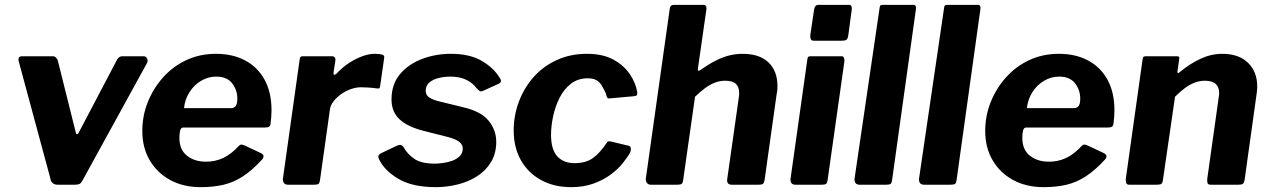

<svg xmlns="http://www.w3.org/2000/svg" viewBox="-20 -762 5238 792"><path d="M572 -530Q582 -530 586.5 -521Q591 -512 587 -503L320 -17Q314 -6 307.5 -3Q301 0 288 0H217Q205 0 197 -7Q189 -14 188 -25L57 -510Q53 -530 71 -530H198Q206 -530 212 -523.5Q218 -517 219 -510L293 -214Q298 -199 309 -223L464 -518Q472 -530 485 -530H572Z M808 10Q736 10 682 -19.5Q628 -49 597.5 -101Q567 -153 567 -222Q567 -284 589.5 -340.5Q612 -397 652.5 -442.5Q693 -488 748.5 -514Q804 -540 871 -540Q940 -540 991.5 -512.5Q1043 -485 1071.5 -433Q1100 -381 1100 -307Q1100 -294 1099 -280Q1098 -266 1096 -251Q1095 -243 1090 -239.5Q1085 -236 1073 -236H736Q726 -236 723 -223Q720 -210 720 -193Q720 -145 751 -120Q782 -95 830 -95Q868 -95 901 -110.5Q934 -126 966 -161Q971 -166 976.5 -165.5Q982 -165 989 -162L1055 -131Q1075 -122 1062 -105Q1022 -61 983.5 -35.5Q945 -10 902.5 0Q860 10 808 10ZM935 -316Q945 -316 952 -324.5Q959 -333 959 -355Q959 -391 937.5 -418.5Q916 -446 872 -446Q839 -446 810 -429Q781 -412 762 -382.5Q743 -353 739 -316Z M1168 0Q1156 0 1151 -7.5Q1146 -15 1147 -25L1216 -516Q1217 -525 1220 -527.5Q1223 -530 1230 -530H1349Q1357 -530 1361 -525Q1365 -520 1363 -509L1356 -464Q1355 -454 1358.5 -453.5Q1362 -453 1369 -459Q1392 -484 1419.5 -502Q1447 -520 1474.5 -530Q1502 -540 1525 -540Q1545 -540 1555.5 -537Q1566 -534 1565 -525L1549 -413Q1548 -402 1545.5 -399Q1543 -396 1537 -397Q1517 -400 1498.5 -401Q1480 -402 1469 -402Q1449 -402 1427.5 -394.5Q1406 -387 1387 -373.5Q1368 -360 1355.5 -343.5Q1343 -327 1341 -311L1300 -19Q1298 -6 1293 -3Q1288 0 1274 0H1168Z M1778 10Q1681 10 1623 -24.5Q1565 -59 1543 -106Q1536 -121 1550 -129L1615 -160Q1625 -165 1632.5 -164Q1640 -163 1646 -153Q1661 -126 1689.5 -106.5Q1718 -87 1774 -87Q1787 -87 1806.5 -89.5Q1826 -92 1844.5 -98.5Q1863 -105 1876 -117.5Q1889 -130 1889 -150Q1889 -165 1875 -176.5Q1861 -188 1827 -197L1728 -222Q1661 -239 1628 -270Q1595 -301 1595 -352Q1595 -414 1629.5 -455.5Q1664 -497 1720 -518.5Q1776 -540 1840 -540Q1919 -540 1969 -510Q2019 -480 2043 -438Q2047 -433 2046.5 -427Q2046 -421 2038 -417L1972 -387Q1965 -384 1960 -386Q1955 -388 1945 -399Q1931 -419 1904 -432.5Q1877 -446 1837 -446Q1814 -446 1790.5 -440.5Q1767 -435 1751.5 -422Q1736 -409 1736 -388Q1736 -374 1745 -364.5Q1754 -355 1783 -346L1893 -319Q1965 -302 1996 -263.5Q2027 -225 2027 -177Q2027 -129 2005.5 -93.5Q1984 -58 1948 -35Q1912 -12 1867.5 -1Q1823 10 1778 10Z M2401 -540Q2467 -540 2510.5 -516Q2554 -492 2578.5 -455.5Q2603 -419 2609 -380Q2609 -372 2606.5 -369Q2604 -366 2594 -365L2493 -356Q2487 -355 2484 -361Q2481 -367 2479 -377Q2471 -394 2463 -408Q2455 -422 2441.5 -430.5Q2428 -439 2404 -439Q2364 -439 2335 -416.5Q2306 -394 2288 -358Q2270 -322 2261.5 -281.5Q2253 -241 2253 -206Q2253 -146 2278.5 -117.5Q2304 -89 2350 -89Q2397 -89 2426.5 -110.5Q2456 -132 2485 -176Q2489 -181 2501 -178L2572 -161Q2579 -160 2581.5 -153Q2584 -146 2580 -134Q2569 -114 2549 -89Q2529 -64 2498.5 -41.5Q2468 -19 2427.5 -4.5Q2387 10 2336 10Q2265 10 2211.5 -19.5Q2158 -49 2128.5 -101.5Q2099 -154 2099 -224Q2099 -286 2120.5 -343Q2142 -400 2181.5 -444.5Q2221 -489 2277 -514.5Q2333 -540 2401 -540Z M2665 0Q2654 0 2648.5 -7.5Q2643 -15 2644 -25L2743 -728Q2745 -737 2749.5 -739.5Q2754 -742 2761 -742H2881Q2896 -742 2894 -724L2859 -480Q2857 -465 2867 -472Q2903 -497 2932.5 -512Q2962 -527 2989 -533.5Q3016 -540 3043 -540Q3113 -540 3150 -504.5Q3187 -469 3187 -407Q3187 -400 3186.5 -392Q3186 -384 3184 -376L3134 -20Q3132 -8 3127.5 -4Q3123 0 3110 0H2999Q2976 0 2980 -25L3028 -363Q3029 -367 3029 -371Q3029 -375 3029 -379Q3029 -404 3015 -416.5Q3001 -429 2971 -429Q2949 -429 2928.5 -421Q2908 -413 2888.5 -398.5Q2869 -384 2847 -363L2798 -19Q2796 -6 2791 -3Q2786 0 2772 0Z M3394 -20Q3392 -6 3387 -3Q3382 0 3368 0H3262Q3249 0 3244.5 -7Q3240 -14 3241 -25L3310 -515Q3311 -525 3314 -527.5Q3317 -530 3325 -530H3452Q3459 -530 3461.5 -523Q3464 -516 3463 -508ZM3479 -615Q3477 -602 3471.5 -598Q3466 -594 3452 -594H3337Q3327 -594 3324 -602Q3321 -610 3323 -621L3338 -722Q3341 -742 3356 -742H3483Q3490 -742 3492.5 -735Q3495 -728 3493 -719Z M3660 -20Q3658 -6 3653 -3Q3648 0 3633 0H3527Q3514 0 3509 -7Q3504 -14 3505 -25L3608 -727Q3609 -737 3611.5 -739.5Q3614 -742 3622 -742H3748Q3761 -742 3758 -723Z M3926 -20Q3924 -6 3919 -3Q3914 0 3899 0H3793Q3780 0 3775 -7Q3770 -14 3771 -25L3874 -727Q3875 -737 3877.5 -739.5Q3880 -742 3888 -742H4014Q4027 -742 4024 -723Z M4285 10Q4213 10 4159 -19.5Q4105 -49 4074.5 -101Q4044 -153 4044 -222Q4044 -284 4066.5 -340.5Q4089 -397 4129.5 -442.5Q4170 -488 4225.5 -514Q4281 -540 4348 -540Q4417 -540 4468.5 -512.5Q4520 -485 4548.5 -433Q4577 -381 4577 -307Q4577 -294 4576 -280Q4575 -266 4573 -251Q4572 -243 4567 -239.5Q4562 -236 4550 -236H4213Q4203 -236 4200 -223Q4197 -210 4197 -193Q4197 -145 4228 -120Q4259 -95 4307 -95Q4345 -95 4378 -110.5Q4411 -126 4443 -161Q4448 -166 4453.5 -165.5Q4459 -165 4466 -162L4532 -131Q4552 -122 4539 -105Q4499 -61 4460.5 -35.5Q4422 -10 4379.5 0Q4337 10 4285 10ZM4412 -316Q4422 -316 4429 -324.5Q4436 -333 4436 -355Q4436 -391 4414.5 -418.5Q4393 -446 4349 -446Q4316 -446 4287 -429Q4258 -412 4239 -382.5Q4220 -353 4216 -316Z M4638 0Q4628 0 4625.5 -7.5Q4623 -15 4624 -25L4693 -516Q4694 -525 4697 -527.5Q4700 -530 4707 -530H4835Q4841 -530 4843.5 -527.5Q4846 -525 4844 -517L4837 -467Q4836 -455 4847 -465Q4888 -499 4932 -519.5Q4976 -540 5022 -540Q5090 -540 5128 -503Q5166 -466 5166 -406Q5166 -399 5165.5 -392Q5165 -385 5164 -378L5114 -20Q5112 -8 5107 -4Q5102 0 5089 0H4974Q4963 0 4961 -7Q4959 -14 4960 -25L5007 -359Q5008 -365 5008.5 -370Q5009 -375 5009 -378Q5009 -403 4994.5 -416Q4980 -429 4950 -429Q4928 -429 4907.5 -421Q4887 -413 4867.5 -398.5Q4848 -384 4827 -363L4777 -19Q4775 -6 4769.5 -3Q4764 0 4750 0H4638Z"/></svg>

Font: Libre Franklin Thin
Style: Bold Italic
Weight: 700
Italic angle: -8°
Version: Version 3.000